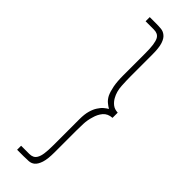

<svg xmlns="http://www.w3.org/2000/svg" viewBox="-297 -756 915 915"><g transform="rotate(45 160.0 -299.0)"><path d="M119 148H76V121H131Q144 121 153.5 116.5Q163 112 169 102Q177 89 180 66.5Q183 44 183 10V-165Q183 -198 189.5 -221Q196 -244 206 -259Q216 -275 227.5 -284.5Q239 -294 248 -299Q236 -306 224 -316Q212 -326 203 -343Q194 -362 188.5 -390.5Q183 -419 183 -462V-608Q183 -642 180 -664Q177 -686 170 -699Q164 -709 154.5 -713.5Q145 -718 131 -718H76V-746H119Q136 -746 152.5 -744.5Q169 -743 182 -732Q195 -722 203 -698Q211 -674 211 -628V-480Q211 -457 213 -420Q215 -383 231 -355Q240 -339 254 -328Q268 -317 290 -316V-281Q260 -279 244 -260Q228 -241 221 -214Q213 -189 212 -162Q211 -135 211 -117V30Q211 76 203 100.5Q195 125 182 136Q170 146 153 147Q136 148 119 148Z"/></g></svg>

Font: Josefin Slab Light
Style: Regular
Weight: 300
Designer: Santiago Orozco
Foundry: Typemade
Version: Version 2.000